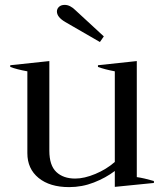

<svg xmlns="http://www.w3.org/2000/svg" viewBox="-20 -756 673 786"><path d="M213 -709Q213 -720 221.5 -728Q230 -736 245 -736Q267 -736 289 -714L405 -607L389 -584L247 -666Q213 -686 213 -709ZM610 -15V-7L450 9V-56Q413 -28 364.5 -9Q316 10 263 10Q184 10 138 -27.5Q92 -65 92 -129V-464Q48 -472 22 -482V-489L182 -506V-139Q182 -79 210.5 -52Q239 -25 288 -25Q325 -25 370.5 -44Q416 -63 450 -93V-464Q408 -472 381 -482V-489L540 -506V-31Q569 -27 610 -15Z"/></svg>

Font: Trirong
Style: Regular
Weight: 400
Designer: Katatrad Team
Foundry: CadsonDemak
Version: Version 1.001